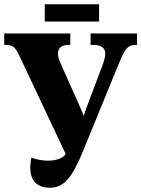

<svg xmlns="http://www.w3.org/2000/svg" viewBox="-20 -871 663 901"><path d="M190 -770H445V-851H190ZM214 10C280 10 318 -37 368 -158L542 -583C567 -644 583 -660 613 -660H623V-714H405V-660H420C454 -660 474 -647 474 -619C474 -606 469 -587 460 -562L394 -387C386 -366 379 -348 373 -327C365 -346 358 -364 349 -384L265 -572C257 -589 252 -605 252 -620C252 -644 268 -660 299 -660H310V-714H0V-660H9C41 -660 52 -649 71 -609L288 -149C278 -129 245 -117 205 -117C181 -117 153 -122 127 -131C124 -114 122 -98 122 -85C122 -11 167 10 214 10Z"/></svg>

Font: Noto Serif Condensed ExtraBold
Style: Regular
Weight: 800
Width: 3
Designer: Monotype Design Team
Foundry: Monotype Imaging Inc.
Version: Version 2.013